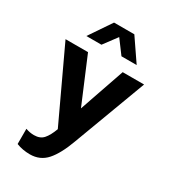

<svg xmlns="http://www.w3.org/2000/svg" viewBox="-233 -869 1075 1213"><g transform="rotate(30 304.0 -262.5)"><path d="M87 213V102Q118 113 148 113Q192 113 216 86Q240 59 260 5L18 -512H182L321 -182L435 -512H591L393 18Q354 125 307 178Q260 231 186 231Q133 231 87 213ZM232 -595H122L231 -756H379L489 -595H378L305 -693Z"/></g></svg>

Font: Metropolitano
Style: Bold
Weight: 700
Designer: Fonts by Alex Slobzheninov & Chris M. Simpson / Changes by Cristiano Sobral
Foundry: Fonts by Alex Slobzheninov & Chris M. Simpson / Changes by Cristiano Sobral
Version: Version 1.00;August 30, 2020;FontCreator 13.0.0.2681 64-bit